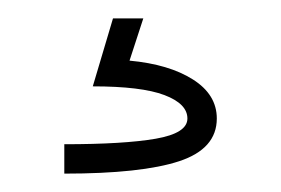

<svg xmlns="http://www.w3.org/2000/svg" viewBox="-20 -20 306 209"><path d="M50 169V137Q115 137 149.5 131Q184 125 184 109Q184 93 159 83.5Q134 74 81 74L103 0H136L121 46Q164 50 190 66.5Q216 83 216 109Q216 142 175 155.5Q134 169 50 169Z"/></svg>

Font: Zen Kaku Gothic New Light
Style: Regular
Weight: 300
Designer: Yoshimichi Ohira
Foundry: Positype
Version: Version 1.002